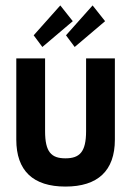

<svg xmlns="http://www.w3.org/2000/svg" viewBox="-20 -679 481 707"><path d="M297 -464V-196C297 -119 273 -96 221 -96C169 -96 146 -119 146 -196V-464H40V-165C40 -50 102 8 221 8C340 8 403 -50 403 -165V-464ZM223 -549 255 -506 367 -601 321 -659ZM104 -549 136 -506 248 -601 202 -659Z"/></svg>

Font: Hussar Tani
Style: Bold
Weight: 700
Foundry: Cannot Into Space Fonts
Version: Version 0.92